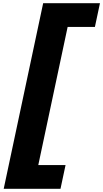

<svg xmlns="http://www.w3.org/2000/svg" viewBox="-20 -895 639 1190"><path d="M247.5 -875 3 275H355L386.3 128H217.3L399.2 -728H568.2L599.5 -875Z"/></svg>

Font: Hussar Nova
Style: 96
Weight: 700
Foundry: Cannot Into Space Fonts
Version: Version 0.99